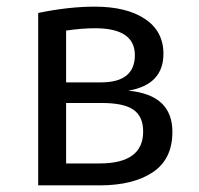

<svg xmlns="http://www.w3.org/2000/svg" viewBox="-20 -558 598 578"><path d="M366 -285Q499 -273 499 -161Q499 -79 440 -39.5Q381 0 280 0H95V-519Q187 -538 265 -538Q361 -538 416.5 -501Q472 -464 472 -396Q472 -303 366 -285ZM266 -473Q228 -473 179 -466V-310H284Q386 -310 386 -392Q386 -473 266 -473ZM280 -66Q411 -66 411 -162Q411 -207 382 -227.5Q353 -248 286 -248H179V-66Z"/></svg>

Font: FiraGO Book
Style: Regular
Weight: 350
Designer: bBox Type
Foundry: bBox Type GmbH
Version: Version 1.001;PS 001.001;hotconv 1.0.88;makeotf.lib2.5.64775